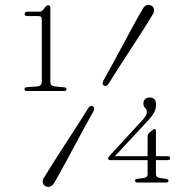

<svg xmlns="http://www.w3.org/2000/svg" viewBox="-20 -734 778 772"><path d="M90.5 -669.5Q79 -669.5 79 -678Q79 -687 90.5 -687H135.5Q144.5 -687 149.2 -690.5Q154 -694 159.5 -702.5Q166.5 -713 173.5 -713Q182.5 -713 182.5 -702V-404.5Q182.5 -388 200 -386.5L238 -383Q247.5 -382.5 247.5 -375Q247.5 -368 237.5 -368H88Q78.5 -368 78.5 -375.5Q78.5 -383 88 -383.5L130.5 -386.5Q148 -388 148 -405V-653.5Q148 -663.5 144.8 -666.5Q141.5 -669.5 133 -669.5ZM573.5 -184Q573.5 -195 579.5 -199.5L592.5 -210.5Q598 -215 601 -215Q607 -215 607 -208V-106H654.5Q664 -106 664 -98.5Q664 -90 654 -90H607V-34Q607 -20.5 625 -18L647.5 -15Q657.5 -13.5 657.5 -7Q657.5 0 647.5 0H533Q523 0 523 -7Q523 -14 532.5 -15L556 -18Q573.5 -20.5 573.5 -34V-90H426Q414.5 -90 414.5 -97.5Q414.5 -101 421.5 -108.5L554.5 -253Q570.5 -271 570.5 -283Q570.5 -294 563.5 -299.8Q556.5 -305.5 556.5 -318.5Q556.5 -328.5 563 -335.2Q569.5 -342 582 -342Q607.5 -342 607.5 -313.5Q607.5 -296.5 599.5 -281.5Q591.5 -266.5 574.5 -248.5L442 -106H573.5ZM417 -398Q408.5 -384.5 398 -390Q392.5 -393 392.8 -399Q393 -405 396.5 -411.5Q410 -435 430 -471.8Q450 -508.5 472.5 -550.5Q495 -592.5 516.5 -632Q538 -671.5 555 -700Q560.5 -710 570.2 -713.2Q580 -716.5 589 -711Q597.5 -706 599.2 -696.8Q601 -687.5 595 -677.5Q581 -653.5 557.2 -616.2Q533.5 -579 506.8 -538Q480 -497 456 -459.8Q432 -422.5 417 -398ZM334.5 -298.5Q343 -312 353.5 -306.5Q359 -303.5 359 -297.5Q359 -291.5 355 -285Q341.5 -262 321.5 -225Q301.5 -188 279 -146Q256.5 -104 235 -64.5Q213.5 -25 196.5 3.5Q191 13 181.2 16.2Q171.5 19.5 162.5 14.5Q154 9.5 152.2 0Q150.5 -9.5 156.5 -19Q171 -43 194.5 -80.2Q218 -117.5 244.8 -158.5Q271.5 -199.5 295.5 -236.8Q319.5 -274 334.5 -298.5Z"/></svg>

Font: Fraunces 9pt Thin
Style: Regular
Weight: 100
Version: Version 1.000;[b76b70a41]